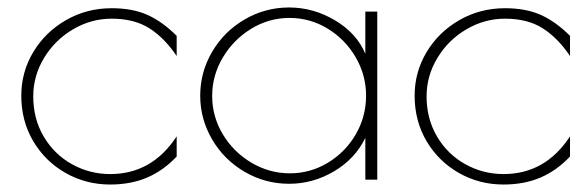

<svg xmlns="http://www.w3.org/2000/svg" viewBox="-20 -481 1572 514"><path d="M37 -225Q37 -288 69 -341.5Q101 -395 156.5 -427Q212 -459 279 -459Q335 -459 375 -441Q415 -423 453 -385V-331Q420 -380 379.5 -405.5Q339 -431 279 -431Q224 -431 175.5 -402.5Q127 -374 98 -326Q69 -278 69 -223Q69 -163 97 -115.5Q125 -68 172.5 -41.5Q220 -15 275 -15Q387 -15 453 -116V-62Q417 -24 373.5 -5.5Q330 13 275 13Q210 13 155.5 -18Q101 -49 69 -103Q37 -157 37 -225Z M516 -225Q516 -288 548 -342.5Q580 -397 635 -429Q690 -461 754 -461Q819 -461 877 -426.5Q935 -392 958 -337V-450H990V0H958V-112Q931 -56 874.5 -22.5Q818 11 754 11Q690 11 635 -21Q580 -53 548 -107.5Q516 -162 516 -225ZM960 -225Q960 -280 932 -328Q904 -376 857 -404.5Q810 -433 755 -433Q700 -433 652.5 -404Q605 -375 576.5 -327Q548 -279 548 -224Q548 -169 576.5 -121.5Q605 -74 653 -45.5Q701 -17 756 -17Q811 -17 858 -45.5Q905 -74 932.5 -121.5Q960 -169 960 -225Z M1090 -225Q1090 -288 1122 -341.5Q1154 -395 1209.5 -427Q1265 -459 1332 -459Q1388 -459 1428 -441Q1468 -423 1506 -385V-331Q1473 -380 1432.5 -405.5Q1392 -431 1332 -431Q1277 -431 1228.5 -402.5Q1180 -374 1151 -326Q1122 -278 1122 -223Q1122 -163 1150 -115.5Q1178 -68 1225.5 -41.5Q1273 -15 1328 -15Q1440 -15 1506 -116V-62Q1470 -24 1426.5 -5.5Q1383 13 1328 13Q1263 13 1208.5 -18Q1154 -49 1122 -103Q1090 -157 1090 -225Z"/></svg>

Font: Poiret One
Style: Regular
Weight: 400
Designer: Denis Masharov (denis.masharov@gmail.com), Cyreal (Charset Expansion)
Foundry: Denis Masharov
Version: Version 1.101